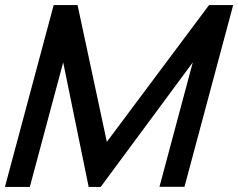

<svg xmlns="http://www.w3.org/2000/svg" viewBox="-46 -740 943 760"><path d="M-26.5 0H72L204.1 -493L305 0H352.5L717.1 -493L585.2 -0.5H684.2L877 -720H781.5L376.9 -178.5L261 -720H166.5Z"/></svg>

Font: Manrope
Style: SemiBoldItalic
Weight: 600
Italic angle: -15°
Designer: Mikhail Sharanda
Foundry: Mikhail Sharanda
Version: Version 4.502;hotconv 1.0.109;makeotfexe 2.5.65596